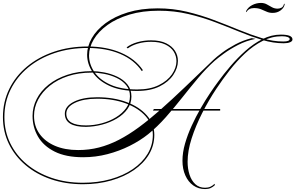

<svg xmlns="http://www.w3.org/2000/svg" viewBox="-70 -1018 2014 1309"><path d="M1328 271Q1283 271 1248 246.5Q1213 222 1193.5 178Q1174 134 1174 78Q1174 22 1191.5 -39Q1209 -100 1237 -161Q1265 -222 1297.5 -278.5Q1330 -335 1361.5 -382Q1393 -429 1417 -461Q1454 -512 1501.5 -567.5Q1549 -623 1604 -672Q1659 -721 1720 -751.5Q1781 -782 1845 -782Q1884 -782 1904 -774Q1924 -766 1924 -749Q1924 -737 1907.5 -730Q1891 -723 1864 -723Q1793 -723 1718.5 -745.5Q1644 -768 1563.5 -801Q1483 -834 1396 -867Q1309 -900 1213.5 -922.5Q1118 -945 1013 -945Q901 -945 812.5 -918.5Q724 -892 662.5 -847.5Q601 -803 569 -749Q537 -695 537 -640Q537 -581 573 -527.5Q609 -474 682 -441Q755 -408 865 -408Q953 -408 1012.5 -437.5Q1072 -467 1102.5 -511.5Q1133 -556 1133 -601Q1133 -636 1114.5 -666Q1096 -696 1057.5 -714.5Q1019 -733 960 -733Q912 -733 870.5 -721Q829 -709 801 -688L793 -695Q823 -718 867 -730.5Q911 -743 960 -743Q1022 -743 1062.5 -723Q1103 -703 1123 -671.5Q1143 -640 1143 -603Q1143 -555 1111.5 -507.5Q1080 -460 1018 -429Q956 -398 864 -398Q750 -398 674.5 -433.5Q599 -469 561.5 -525.5Q524 -582 524 -645Q524 -702 556 -758Q588 -814 650 -860Q712 -906 801.5 -933.5Q891 -961 1005 -961Q1109 -961 1204.5 -938Q1300 -915 1388.5 -881.5Q1477 -848 1558.5 -814.5Q1640 -781 1715.5 -758Q1791 -735 1861 -735Q1884 -735 1894.5 -739.5Q1905 -744 1905 -752Q1905 -760 1891 -765.5Q1877 -771 1852 -771Q1783 -771 1719.5 -738.5Q1656 -706 1600 -653.5Q1544 -601 1495 -538Q1446 -475 1405 -413Q1353 -335 1308.5 -247.5Q1264 -160 1236.5 -74.5Q1209 11 1209 85Q1209 132 1222 172.5Q1235 213 1261.5 237.5Q1288 262 1328 262Q1349 262 1364.5 255Q1380 248 1393 235L1395 244Q1382 257 1366 264Q1350 271 1328 271ZM495 238Q377 238 277.5 204Q178 170 104.5 108Q31 46 -9.5 -37.5Q-50 -121 -50 -220Q-50 -323 -7 -411Q36 -499 114 -564Q192 -629 297.5 -665Q403 -701 527 -701Q655 -701 753.5 -659Q852 -617 904 -540L897 -533Q846 -609 750.5 -650Q655 -691 527 -691Q405 -691 301.5 -656Q198 -621 121.5 -557.5Q45 -494 2.5 -408Q-40 -322 -40 -220Q-40 -123 0 -41Q40 41 112 101Q184 161 281.5 194.5Q379 228 495 228Q597 228 684 203.5Q771 179 835.5 135Q900 91 936 31.5Q972 -28 972 -98Q972 -170 923 -225.5Q874 -281 788 -313Q702 -345 592 -345Q498 -345 440 -316.5Q382 -288 382 -243Q382 -163 516 -163Q571 -163 624.5 -177.5Q678 -192 721 -218.5Q764 -245 790 -281Q816 -317 816 -362Q816 -406 790.5 -437Q765 -468 725 -487Q685 -506 640 -514.5Q595 -523 556 -523Q466 -523 393.5 -499Q321 -475 269.5 -433.5Q218 -392 190 -339Q162 -286 162 -228Q162 -158 199.5 -105.5Q237 -53 304.5 -24Q372 5 463 5Q537 5 605 -12.5Q673 -30 740 -64.5Q807 -99 877 -150.5Q947 -202 1024.5 -270.5Q1102 -339 1191.5 -424.5Q1281 -510 1387 -612Q1406 -630 1444 -658.5Q1482 -687 1534 -715Q1586 -743 1646 -758L1672 -753Q1608 -740 1553 -711.5Q1498 -683 1457 -653Q1416 -623 1393 -603Q1336 -552 1281.5 -487Q1227 -422 1172.5 -353Q1118 -284 1060.5 -219Q1003 -154 940 -103Q885 -59 814 -23.5Q743 12 662.5 33Q582 54 497 54Q379 54 302.5 15.5Q226 -23 189 -87Q152 -151 152 -228Q152 -288 180 -343Q208 -398 261 -440.5Q314 -483 389 -508Q464 -533 557 -533Q593 -533 639 -524.5Q685 -516 728 -496Q771 -476 798.5 -442.5Q826 -409 826 -360Q826 -313 799 -275Q772 -237 726.5 -210Q681 -183 626.5 -168.5Q572 -154 516 -153Q372 -153 372 -243Q372 -293 433 -324Q494 -355 592 -355Q705 -355 793 -322Q881 -289 931.5 -231Q982 -173 982 -98Q982 -26 945.5 35Q909 96 843 141.5Q777 187 688 212.5Q599 238 495 238ZM973 -264 979 -275H1431V-264ZM1609 -935 1607 -941Q1621 -969 1649.5 -983.5Q1678 -998 1709 -998Q1732 -998 1749.5 -988Q1767 -978 1784.5 -968.5Q1802 -959 1823 -959Q1836 -959 1849 -965.5Q1862 -972 1867 -994L1871 -988Q1866 -964 1843 -947Q1820 -930 1789 -930Q1766 -930 1747.5 -938.5Q1729 -947 1709 -955Q1689 -963 1662 -963Q1626 -963 1609 -935Z"/></svg>

Font: Ballet
Style: Regular
Weight: 400
Designer: Maximiliano R. Sproviero
Foundry: Omnibus-Type
Version: Version 1.100